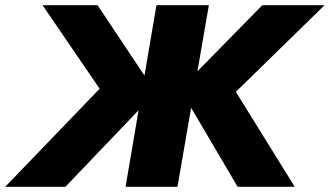

<svg xmlns="http://www.w3.org/2000/svg" viewBox="-56 -720 1271 740"><path d="M320 -700H108L328 -378L-36 0H196L544 -364ZM547 -700 428 0H628L749 -700ZM955 -700 638 -377 860 0H1080L853 -366L1195 -700Z"/></svg>

Font: Jost ExtraBold
Style: Italic
Weight: 800
Italic angle: -5°
Version: Version 3.710